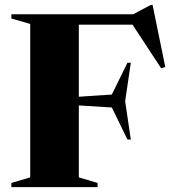

<svg xmlns="http://www.w3.org/2000/svg" viewBox="-20 -774 708 794"><path d="M521 -514.5 497.5 -355.5 521 -197H507L442.5 -329.5L306 -338V-40.5L383.5 -17.5V0H27V-17.5L105 -40.5V-675L27 -697.5V-715H531L603 -753.5H611L663.5 -497L646.5 -491.5L528 -672H306V-374L442.5 -383L507 -514.5Z"/></svg>

Font: Newsreader Display
Style: Bold
Weight: 700
Designer: Hugues Gentile
Foundry: Production Type
Version: Version 1.001